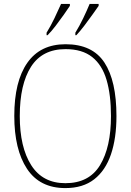

<svg xmlns="http://www.w3.org/2000/svg" viewBox="-20 -951 669 981"><path d="M314 10Q183 10 118 -88.5Q53 -187 53 -359Q53 -535 119.5 -630Q186 -725 315 -725Q452 -725 513.5 -631.5Q575 -538 575 -358Q575 -245 547 -162.5Q519 -80 461.5 -35Q404 10 314 10ZM314 -15Q435 -15 491 -107Q547 -199 547 -358Q547 -466 524.5 -542.5Q502 -619 451 -659.5Q400 -700 315 -700Q196 -700 138.5 -610Q81 -520 81 -358Q81 -199 139.5 -107Q198 -15 314 -15ZM365 -784Q386 -818 405 -857.5Q424 -897 438 -931H484V-921Q472 -904 452.5 -876.5Q433 -849 411 -820Q389 -791 370 -771H365ZM218 -784Q239 -818 258 -857.5Q277 -897 292 -931H337V-921Q326 -904 306.5 -876.5Q287 -849 265 -820Q243 -791 223 -771H218Z"/></svg>

Font: Noto Serif Hebrew SemiCondensed Thin
Style: Regular
Weight: 100
Width: 4
Designer: Monotype Design Team
Foundry: Monotype Imaging Inc.
Version: Version 2.004; ttfautohint (v1.8.4.7-5d5b)